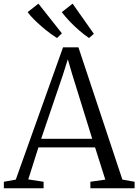

<svg xmlns="http://www.w3.org/2000/svg" viewBox="-26 -1002 736 1022"><path d="M58 -46 309.5 -750H391.5L625.5 -46L690.5 -34.5V0H455V-34.5L534.5 -46L480 -217.5H178.5L124.5 -47L206 -34.5V0H-5.5V-34.5ZM465 -263 358.5 -606 335 -686.5 309 -604 193 -263ZM277 -800Q260 -810.5 238.8 -826.2Q217.5 -842 195.5 -861Q173.5 -880 154 -899.5Q134.5 -919 121 -937.5L178.5 -982.5L303.5 -824.5L278 -800ZM447.5 -800Q425.5 -814.5 398.8 -837.2Q372 -860 346.5 -886.5Q321 -913 303 -937.5L360.5 -982.5L473.5 -822L448.5 -800Z"/></svg>

Font: Merriweather 60pt Light
Style: Regular
Weight: 300
Version: Version 2.100